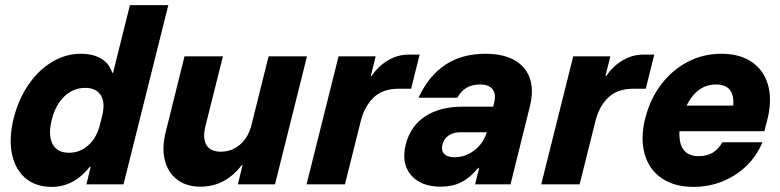

<svg xmlns="http://www.w3.org/2000/svg" viewBox="-20 -720 3048 750"><path d="M182.5 10Q119.2 10 79.2 -24.2Q39.2 -58.3 26.7 -118.8Q14.2 -179.2 33.3 -257.5Q52.5 -333.3 91.7 -390Q130.8 -446.7 183.8 -478.3Q236.7 -510 295.8 -510Q343.3 -510 375.4 -490.8Q407.5 -471.7 418.3 -435.8H421.7L487.5 -700H637.5L462.5 0H317.5L334.2 -68.3H330.8Q268.3 10 182.5 10ZM249.2 -123.3Q292.5 -123.3 325 -152.5Q357.5 -181.7 370 -231.7L379.2 -268.3Q391.7 -319.2 373.8 -347.9Q355.8 -376.7 312.5 -376.7Q265.8 -376.7 230.8 -342.9Q195.8 -309.2 181.7 -250Q167.5 -190.8 185.4 -157.1Q203.3 -123.3 249.2 -123.3Z M763.3 9.2Q708.3 9.2 672.1 -18.3Q635.8 -45.8 623.8 -94.2Q611.7 -142.5 627.5 -205L700.8 -500H850.8L782.5 -227.5Q770.8 -180 786.2 -153.8Q801.7 -127.5 842.5 -127.5Q885.8 -127.5 918.3 -155.8Q950.8 -184.2 962.5 -232.5L1029.2 -500H1179.2L1054.2 0H909.2L927.5 -75H924.2Q860 9.2 763.3 9.2Z M1177.5 0 1302.5 -500H1447.5L1428.3 -423.3H1431.7Q1457.5 -461.7 1495.4 -484.2Q1533.3 -506.7 1576.7 -506.7H1619.2L1585.8 -373.3H1536.7Q1475 -373.3 1439.6 -339.2Q1404.2 -305 1390 -250L1327.5 0Z M1702.5 9.2Q1623.3 9.2 1585 -36.7Q1546.7 -82.5 1565 -155.8Q1583.3 -227.5 1640.8 -265.4Q1698.3 -303.3 1786.7 -303.3H1906.7L1910.8 -321.7Q1918.3 -353.3 1903.8 -371.7Q1889.2 -390 1855 -390Q1794.2 -390 1766.7 -338.3H1615Q1694.2 -510 1875.8 -510Q1980 -510 2026.7 -454.6Q2073.3 -399.2 2050 -305L1974.2 0H1835.8L1851.7 -64.2H1848.3Q1816.7 -25.8 1782.1 -8.3Q1747.5 9.2 1702.5 9.2ZM1755.8 -105.8Q1797.5 -105.8 1832.5 -132.5Q1867.5 -159.2 1880.8 -200.8L1881.7 -203.3H1776.7Q1750.8 -203.3 1732.5 -190.8Q1714.2 -178.3 1708.3 -155.8Q1702.5 -132.5 1715 -119.2Q1727.5 -105.8 1755.8 -105.8Z M2094.2 0 2219.2 -500H2364.2L2345 -423.3H2348.3Q2374.2 -461.7 2412.1 -484.2Q2450 -506.7 2493.3 -506.7H2535.8L2502.5 -373.3H2453.3Q2391.7 -373.3 2356.2 -339.2Q2320.8 -305 2306.7 -250L2244.2 0Z M2689.2 10Q2613.3 10 2564.2 -24.2Q2515 -58.3 2497.9 -119.2Q2480.8 -180 2500.8 -259.2Q2520 -334.2 2563.3 -390.8Q2606.7 -447.5 2667.1 -478.8Q2727.5 -510 2797.5 -510Q2870.8 -510 2917.9 -477.1Q2965 -444.2 2980.8 -385.4Q2996.7 -326.7 2976.7 -249.2L2965.8 -207.5H2634.2Q2629.2 -110 2710 -110Q2771.7 -110 2801.7 -164.2H2958.3Q2924.2 -83.3 2851.2 -36.7Q2778.3 10 2689.2 10ZM2661.7 -307.5H2844.2Q2850.8 -390 2776.7 -390Q2703.3 -390 2661.7 -307.5Z"/></svg>

Font: Funnel Sans ExtraBold
Style: Italic
Weight: 800
Italic angle: -14.036°
Version: Version 1.000; Beta; Release 5; Build 24; ttfautohint (v1.8.